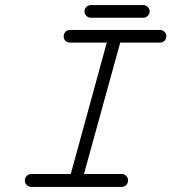

<svg xmlns="http://www.w3.org/2000/svg" viewBox="-20 -739 676 757"><path d="M338 -669Q328 -669 320.5 -676.5Q313 -684 313 -694Q313 -704 320.5 -711.5Q328 -719 338 -719H545Q555 -719 562.5 -711.5Q570 -704 570 -694Q570 -684 562.5 -676.5Q555 -669 545 -669ZM256 -571Q249 -571 243 -574Q237 -577 234 -583Q231 -589 231 -595Q231 -601 233 -605.5Q235 -610 238 -614Q245 -621 256 -621H611Q621 -621 628.5 -613.5Q636 -606 636 -597.5Q636 -589 632.5 -583Q629 -577 623 -574Q617 -571 611 -571H454L311 -53H459Q470 -53 477.5 -45.5Q485 -38 485 -27.5Q485 -17 477.5 -9.5Q470 -2 459 -2H103Q93 -2 85.5 -9.5Q78 -17 78 -27.5Q78 -38 85.5 -45.5Q93 -53 103 -53H259L401 -571Z"/></svg>

Font: TT2020Base
Style: Italic
Weight: 400
Italic angle: -15°
Version: Version 0.2.000